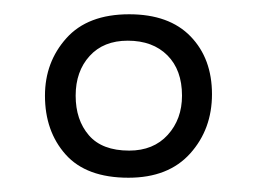

<svg xmlns="http://www.w3.org/2000/svg" viewBox="-20 -801 360 269"><path d="M160 -552Q101 -552 72 -584.5Q43 -617 43 -667Q43 -714 73 -747.5Q103 -781 161 -781Q217 -781 247 -750Q277 -719 277 -669Q277 -620 246.5 -586Q216 -552 160 -552ZM161 -590Q195 -590 215 -612Q235 -634 235 -667Q235 -703 214.5 -723.5Q194 -744 159 -744Q125 -744 105.5 -722.5Q86 -701 86 -667Q86 -633 104.5 -611.5Q123 -590 161 -590Z"/></svg>

Font: Literata 36pt Light
Style: Regular
Weight: 300
Designer: Latin by Veronika Burian and Jose Scaglione. Greek by Irene Vlachou. Cyrillic by Vera Evstafieva.
Foundry: TypeTogether
Version: Version 3.002